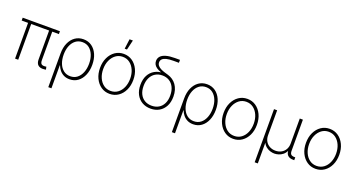

<svg xmlns="http://www.w3.org/2000/svg" viewBox="-51 -1540 4713 2530"><g transform="rotate(20 2306.0 -275.5)"><path d="M516.1 1.5Q463.4 7.8 433.8 -16.6Q404.3 -41 404.3 -97.2V-524.4H448.2V-103.5Q448.2 -61 466.3 -47.6Q484.4 -34.2 519 -39.1Q525.4 -40 527.3 -40Q529.3 -40 533.2 -41L541.5 -2Q536.6 -1 530 0Q523.4 1 516.1 1.5ZM109.4 0V-524.4H153.3V0ZM19.5 -501V-541H541.5V-501Z M649.4 204.1V-269.5Q649.4 -351.6 677 -414.3Q704.6 -477.1 754.6 -512.7Q804.7 -548.3 871.6 -548.3Q939 -548.3 988.8 -512.9Q1038.6 -477.5 1066.2 -414.6Q1093.8 -351.6 1093.8 -269.5Q1093.8 -187.5 1066.4 -124Q1039.1 -60.5 990 -24.7Q940.9 11.2 875.5 11.2Q829.1 11.2 793.7 -6.3Q758.3 -23.9 734.1 -53.7Q710 -83.5 696.8 -119.1H693.4V204.1ZM870.6 -29.8Q926.3 -29.8 966.1 -61Q1005.9 -92.3 1027.6 -146.5Q1049.3 -200.7 1049.3 -269.5Q1049.3 -337.9 1027.8 -391.6Q1006.3 -445.3 966.8 -476.6Q927.2 -507.8 871.6 -507.8Q816.4 -507.8 776.4 -477.1Q736.3 -446.3 714.6 -392.6Q692.9 -338.9 692.9 -269.5Q692.9 -200.2 714.1 -146Q735.4 -91.8 775.4 -60.8Q815.4 -29.8 870.6 -29.8Z M1436.5 11.2Q1369.1 11.2 1316.4 -24.9Q1263.7 -61 1233.4 -124.3Q1203.1 -187.5 1203.1 -268.6Q1203.1 -350.1 1233.4 -413.3Q1263.7 -476.6 1316.4 -512.7Q1369.1 -548.8 1436.5 -548.8Q1504.4 -548.8 1556.9 -512.7Q1609.4 -476.6 1639.6 -413.1Q1669.9 -349.6 1669.9 -268.6Q1669.9 -187.5 1639.9 -124.3Q1609.9 -61 1557.1 -24.9Q1504.4 11.2 1436.5 11.2ZM1436.5 -29.8Q1493.7 -29.8 1536.1 -61.3Q1578.6 -92.8 1602.1 -147Q1625.5 -201.2 1625.5 -268.6Q1625.5 -335.9 1601.8 -390.1Q1578.1 -444.3 1535.6 -476.1Q1493.2 -507.8 1436.5 -507.8Q1380.4 -507.8 1337.9 -475.8Q1295.4 -443.8 1271.5 -389.9Q1247.6 -335.9 1247.6 -268.6Q1247.6 -201.2 1271.2 -147Q1294.9 -92.8 1337.4 -61.3Q1379.9 -29.8 1436.5 -29.8ZM1421.9 -616.7 1439.9 -754.9H1486.8L1454.1 -616.7Z M2010.7 9.3Q1942.9 9.3 1890.4 -21.2Q1837.9 -51.8 1808.6 -107.9Q1779.3 -164.1 1779.3 -241.2Q1779.3 -319.3 1808.6 -374.8Q1837.9 -430.2 1890.4 -459.7Q1942.9 -489.3 2010.7 -489.3L2046.9 -469.2Q2006.3 -478.5 1972.9 -490.2Q1939.5 -502 1915.3 -518.3Q1891.1 -534.7 1877.9 -556.6Q1864.7 -578.6 1864.7 -607.4Q1864.7 -645 1888.7 -671.9Q1912.6 -698.7 1961.9 -713.1Q2011.2 -727.5 2087.4 -727.5H2157.2V-686.5H2080.6Q2020 -686.5 1982.2 -676.8Q1944.3 -667 1926.8 -648.7Q1909.2 -630.4 1909.2 -604.5Q1909.2 -576.7 1926 -557.4Q1942.9 -538.1 1968.8 -525.1Q1994.6 -512.2 2022.9 -503.7Q2051.3 -495.1 2074.7 -488.3Q2111.8 -477.5 2142.6 -456.3Q2173.3 -435.1 2195.3 -404.1Q2217.3 -373 2229.5 -332.3Q2241.7 -291.5 2241.7 -241.7Q2241.7 -164.1 2212.4 -107.9Q2183.1 -51.8 2131.1 -21.2Q2079.1 9.3 2010.7 9.3ZM2010.7 -31.7Q2066.4 -31.7 2108.4 -56.4Q2150.4 -81.1 2173.8 -127.9Q2197.3 -174.8 2197.3 -241.2Q2197.3 -308.1 2173.8 -356.2Q2150.4 -404.3 2108.4 -429.9Q2066.4 -455.6 2010.7 -455.6Q1955.1 -455.6 1913.1 -429.9Q1871.1 -404.3 1847.4 -356.2Q1823.7 -308.1 1823.7 -241.2Q1823.7 -174.3 1847.2 -127.7Q1870.6 -81.1 1912.8 -56.4Q1955.1 -31.7 2010.7 -31.7Z M2382.3 204.1V-269.5Q2382.3 -351.6 2409.9 -414.3Q2437.5 -477.1 2487.5 -512.7Q2537.6 -548.3 2604.5 -548.3Q2671.9 -548.3 2721.7 -512.9Q2771.5 -477.5 2799.1 -414.6Q2826.7 -351.6 2826.7 -269.5Q2826.7 -187.5 2799.3 -124Q2772 -60.5 2722.9 -24.7Q2673.8 11.2 2608.4 11.2Q2562 11.2 2526.6 -6.3Q2491.2 -23.9 2467 -53.7Q2442.9 -83.5 2429.7 -119.1H2426.3V204.1ZM2603.5 -29.8Q2659.2 -29.8 2699 -61Q2738.8 -92.3 2760.5 -146.5Q2782.2 -200.7 2782.2 -269.5Q2782.2 -337.9 2760.7 -391.6Q2739.3 -445.3 2699.7 -476.6Q2660.2 -507.8 2604.5 -507.8Q2549.3 -507.8 2509.3 -477.1Q2469.2 -446.3 2447.5 -392.6Q2425.8 -338.9 2425.8 -269.5Q2425.8 -200.2 2447 -146Q2468.3 -91.8 2508.3 -60.8Q2548.3 -29.8 2603.5 -29.8Z M3169.4 11.2Q3102.1 11.2 3049.3 -24.9Q2996.6 -61 2966.3 -124.3Q2936 -187.5 2936 -268.6Q2936 -350.1 2966.3 -413.3Q2996.6 -476.6 3049.3 -512.7Q3102.1 -548.8 3169.4 -548.8Q3237.3 -548.8 3289.8 -512.7Q3342.3 -476.6 3372.6 -413.1Q3402.8 -349.6 3402.8 -268.6Q3402.8 -187.5 3372.8 -124.3Q3342.8 -61 3290 -24.9Q3237.3 11.2 3169.4 11.2ZM3169.4 -29.8Q3226.6 -29.8 3269 -61.3Q3311.5 -92.8 3335 -147Q3358.4 -201.2 3358.4 -268.6Q3358.4 -335.9 3334.7 -390.1Q3311 -444.3 3268.6 -476.1Q3226.1 -507.8 3169.4 -507.8Q3113.3 -507.8 3070.8 -475.8Q3028.3 -443.8 3004.4 -389.9Q2980.5 -335.9 2980.5 -268.6Q2980.5 -201.2 3004.2 -147Q3027.8 -92.8 3070.3 -61.3Q3112.8 -29.8 3169.4 -29.8Z M3543.5 204.1V-541H3587.4V-191.4Q3587.4 -143.1 3608.2 -107.4Q3628.9 -71.8 3665.3 -52.2Q3701.7 -32.7 3746.6 -32.7Q3792 -32.7 3827.9 -52.2Q3863.8 -71.8 3884.3 -107.4Q3904.8 -143.1 3904.8 -191.4V-541H3948.7V-105.5Q3948.7 -69.8 3963.4 -54.9Q3978 -40 4011.2 -40H4023.9V0H4010.3Q3957.5 0 3931.4 -26.1Q3905.3 -52.2 3905.3 -105V-177.2H3923.8Q3923.8 -124.5 3906.7 -88.9Q3889.6 -53.2 3862.5 -32Q3835.4 -10.7 3804.7 -1.5Q3773.9 7.8 3746.6 7.8Q3718.8 7.8 3688 -1.5Q3657.2 -10.7 3630.1 -32Q3603 -53.2 3586.2 -88.9Q3569.3 -124.5 3569.3 -177.2H3587.4V204.1Z M4324.2 11.2Q4256.8 11.2 4204.1 -24.9Q4151.4 -61 4121.1 -124.3Q4090.8 -187.5 4090.8 -268.6Q4090.8 -350.1 4121.1 -413.3Q4151.4 -476.6 4204.1 -512.7Q4256.8 -548.8 4324.2 -548.8Q4392.1 -548.8 4444.6 -512.7Q4497.1 -476.6 4527.3 -413.1Q4557.6 -349.6 4557.6 -268.6Q4557.6 -187.5 4527.6 -124.3Q4497.6 -61 4444.8 -24.9Q4392.1 11.2 4324.2 11.2ZM4324.2 -29.8Q4381.3 -29.8 4423.8 -61.3Q4466.3 -92.8 4489.7 -147Q4513.2 -201.2 4513.2 -268.6Q4513.2 -335.9 4489.5 -390.1Q4465.8 -444.3 4423.3 -476.1Q4380.9 -507.8 4324.2 -507.8Q4268.1 -507.8 4225.6 -475.8Q4183.1 -443.8 4159.2 -389.9Q4135.3 -335.9 4135.3 -268.6Q4135.3 -201.2 4158.9 -147Q4182.6 -92.8 4225.1 -61.3Q4267.6 -29.8 4324.2 -29.8Z"/></g></svg>

Font: Inter 17pt ExtraLight
Style: Regular
Weight: 250
Version: Version 4.001;git-66647c0bb